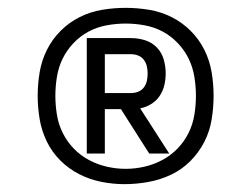

<svg xmlns="http://www.w3.org/2000/svg" viewBox="-20 -905 640 489"><path d="M297 -436Q267 -436 237.5 -442Q208 -448 181.5 -461.5Q155 -475 133.5 -496.5Q112 -518 99 -545Q86 -572 81 -601.5Q76 -631 76 -661Q76 -691 81 -721Q86 -751 99.5 -778Q113 -805 134.5 -826.5Q156 -848 183 -861.5Q210 -875 240 -880Q270 -885 300 -885Q330 -885 360 -880Q390 -875 417 -861.5Q444 -848 465.5 -826.5Q487 -805 500.5 -778Q514 -751 519 -721Q524 -691 524 -661Q524 -631 519 -600.5Q514 -570 500 -543Q486 -516 464.5 -494.5Q443 -473 415.5 -460Q388 -447 357.5 -441.5Q327 -436 297 -436ZM300 -475Q324 -475 348 -480.5Q372 -486 393.5 -497.5Q415 -509 432 -526.5Q449 -544 460 -566Q471 -588 475 -612.5Q479 -637 479 -661Q479 -685 475 -709.5Q471 -734 460.5 -755.5Q450 -777 433 -795Q416 -813 394.5 -824.5Q373 -836 348.5 -840.5Q324 -845 300 -845Q276 -845 251.5 -840.5Q227 -836 205.5 -824.5Q184 -813 167 -795Q150 -777 139.5 -755.5Q129 -734 125 -709.5Q121 -685 121 -661Q121 -637 125 -612.5Q129 -588 140 -566Q151 -544 168 -526.5Q185 -509 206.5 -497.5Q228 -486 252 -480.5Q276 -475 300 -475ZM201 -514V-808H314Q332 -808 349.5 -802.5Q367 -797 379.5 -784Q392 -771 397 -753.5Q402 -736 402 -718Q402 -703 398.5 -688Q395 -673 386.5 -660.5Q378 -648 365 -640Q352 -632 337 -629L411 -514H360L288 -627H247V-514ZM247 -668H314Q323 -668 332 -671.5Q341 -675 346.5 -682.5Q352 -690 354 -699Q356 -708 356 -718Q356 -727 354 -736Q352 -745 346.5 -752.5Q341 -760 332 -763.5Q323 -767 314 -767H247Z"/></svg>

Font: Iosevka Custom Extended
Style: Regular
Weight: 400
Width: 7
Monospace: yes
Designer: Belleve Invis
Foundry: Belleve Invis
Version: Version 11.2.4; ttfautohint (v1.8.4)